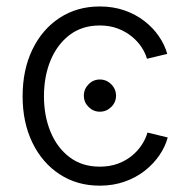

<svg xmlns="http://www.w3.org/2000/svg" viewBox="-20 -567 589 597"><path d="M290.5 -219.7Q270 -219.7 255.4 -234.4Q240.7 -249 240.7 -269.5Q240.7 -290 255.4 -304.9Q270 -319.8 290.5 -319.8Q311 -319.8 325.9 -304.9Q340.8 -290 340.8 -269.5Q340.8 -249 325.9 -234.4Q311 -219.7 290.5 -219.7ZM290 10.3Q219.7 10.3 165.5 -25.1Q111.3 -60.5 80.8 -123.3Q50.3 -186 50.3 -267.6Q50.3 -350.1 80.8 -413.1Q111.3 -476.1 165.5 -511.5Q219.7 -546.9 290 -546.9Q332 -546.9 366.9 -534.7Q401.9 -522.5 429 -501.5Q456.1 -480.5 474.1 -454.1Q492.2 -427.7 500 -399.4L437 -384.3Q432.1 -401.9 420.2 -420.2Q408.2 -438.5 389.6 -453.6Q371.1 -468.8 346.2 -478.3Q321.3 -487.8 290 -487.8Q235.4 -487.8 196.5 -458.3Q157.7 -428.7 137.2 -379.2Q116.7 -329.6 116.7 -267.6Q116.7 -206.5 137.2 -157Q157.7 -107.4 196.5 -78.1Q235.4 -48.8 290 -48.8Q321.8 -48.8 347.2 -58.3Q372.6 -67.9 391.1 -83.5Q409.7 -99.1 421.6 -117.9Q433.6 -136.7 438.5 -154.8L501.5 -139.6Q494.1 -111.3 475.8 -84.5Q457.5 -57.6 430.2 -36.1Q402.8 -14.6 367.4 -2.2Q332 10.3 290 10.3Z"/></svg>

Font: Inter 18pt Light
Style: Regular
Weight: 300
Designer: Rasmus Andersson
Foundry: rsms
Version: Version 4.001;git-66647c0bb